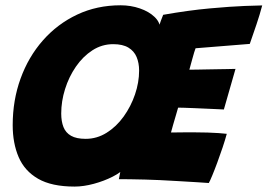

<svg xmlns="http://www.w3.org/2000/svg" viewBox="-20 -680 1012 726"><path d="M262 25.5Q175.5 25.5 124.2 -4Q73 -33.5 50.5 -86Q28 -138.5 28 -207Q28 -301 57.8 -383Q87.5 -465 142.2 -527.2Q197 -589.5 271.8 -624.8Q346.5 -660 436 -660Q474.5 -660 508.8 -648.2Q543 -636.5 564.2 -616.2Q585.5 -596 585.5 -571.5L578.5 -570Q582.5 -585.5 588 -600.8Q593.5 -616 597 -624Q693 -641 773 -648.2Q853 -655.5 905.8 -657.5Q958.5 -659.5 971.5 -659.5Q962 -623.5 950 -588.2Q938 -553 924.5 -514L719.5 -497.5Q717.5 -493 714.2 -481.8Q711 -470.5 707.2 -457.2Q703.5 -444 700.5 -432.8Q697.5 -421.5 696 -416.5Q708 -416.5 724.8 -416.8Q741.5 -417 761.2 -417.5Q781 -418 801 -418.2Q821 -418.5 839 -418.8Q857 -419 870.5 -419.5L826.5 -266Q820 -266.5 802.5 -267.2Q785 -268 762 -269Q739 -270 716.5 -271Q694 -272 677 -272.5Q660 -273 653.5 -273Q650 -261 644.8 -243Q639.5 -225 634.5 -207.8Q629.5 -190.5 626.5 -179Q648.5 -179.5 672.8 -179.5Q697 -179.5 720.5 -179.5Q743 -179.5 765.2 -178.8Q787.5 -178 806.2 -176.8Q825 -175.5 837.5 -174Q831.5 -151.5 821.8 -122.5Q812 -93.5 801.5 -65Q791 -36.5 782.2 -15.5Q773.5 5.5 769.5 12Q757 11 724.5 9Q692 7 653.8 4.8Q615.5 2.5 584 1Q560.5 0 529.8 -1Q499 -2 471.5 -2.2Q444 -2.5 429.5 -2.5Q431.5 -13.5 434.2 -26.8Q437 -40 440 -51L453 -47Q438.5 -28.5 406 -12Q373.5 4.5 334.8 15Q296 25.5 262 25.5ZM304 -155Q346.5 -155 383.2 -178Q420 -201 447.5 -239.2Q475 -277.5 490.5 -323Q506 -368.5 506 -413Q506 -442 496.5 -464.5Q487 -487 465.5 -500Q444 -513 408 -513Q365.5 -513 329.5 -489.8Q293.5 -466.5 267 -428Q240.5 -389.5 226 -343.2Q211.5 -297 211.5 -250.5Q211.5 -221 220 -199.5Q228.5 -178 248.8 -166.5Q269 -155 304 -155Z"/></svg>

Font: Grandstander Thin ExtraBold
Style: Italic
Weight: 800
Italic angle: -15°
Version: Version 1.200